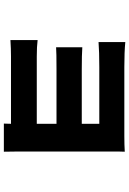

<svg xmlns="http://www.w3.org/2000/svg" viewBox="143 -732 670 996"><g transform="rotate(90 478.0 -234.0)"><path d="M187.9 46.9V-94.1Q221.9 -89.8 273.1 -89.8H622.2V-192.1H339.8Q250 -192.1 225.1 -190V-326Q262.4 -323.2 339.8 -323.2H622.2V-414.1H328.1Q247.5 -414.1 198.2 -410.2V-549Q249.3 -544 328.1 -544H685Q733 -544 767 -546.2Q766 -532.3 766 -471.9V8.9Q766 16 766.5 43.7Q767 71.4 767 81H621.1Q621.1 77.8 621.6 64.8Q622.2 51.8 622.2 44H272Q233.3 44 187.9 46.9Z"/></g></svg>

Font: Karasuma Gothic
Style: Black
Weight: 900
Designer: Rasmus Andersson / Ryoko Nishizuka
Foundry: Genbu
Version: Version 1.00